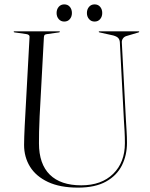

<svg xmlns="http://www.w3.org/2000/svg" viewBox="-20 -843 686 877"><path d="M546 -293 527.5 -649Q527 -660.5 521 -668.2Q515 -676 497.5 -681L434.5 -695Q431 -696 431 -697.5Q431 -700 434.5 -700H613Q616 -700 616 -697.5Q616 -695.5 610 -694L559.5 -679Q547.5 -676 541.5 -667.2Q535.5 -658.5 536.5 -648L555 -298Q556.5 -271 558.2 -244.5Q560 -218 560 -190.5Q560 -134 536.8 -87.5Q513.5 -41 464 -13.5Q414.5 14 336.5 14Q254 14 199.2 -11.8Q144.5 -37.5 117.2 -81.5Q90 -125.5 90 -181Q90 -196 90.8 -219.5Q91.5 -243 92.8 -267Q94 -291 95 -307.5L115 -675Q115.5 -685 99.5 -687.5L46.5 -695Q42.5 -696 42.5 -697.5Q42.5 -700 46 -700H250Q253.5 -700 253.5 -697.5Q253.5 -696 249.5 -695L196.5 -687.5Q187.5 -686.5 184.2 -683.8Q181 -681 180.5 -672.5L161 -311Q159 -273 158.5 -241.5Q158 -210 158 -188.5Q158 -94 207.5 -45.2Q257 3.5 351 3.5Q443.5 3.5 497 -49Q550.5 -101.5 550.5 -189Q550.5 -217 549 -244.2Q547.5 -271.5 546 -293ZM273.5 -744.5Q258 -744.5 248.2 -755.8Q238.5 -767 238.5 -783.5Q238.5 -800.5 248.2 -811.8Q258 -823 273.5 -823Q289.5 -823 299 -811.8Q308.5 -800.5 308.5 -783.5Q308.5 -767 299 -755.8Q289.5 -744.5 273.5 -744.5ZM412 -744.5Q396.5 -744.5 386.8 -755.8Q377 -767 377 -783.5Q377 -800.5 386.8 -811.8Q396.5 -823 412 -823Q428 -823 437.5 -811.8Q447 -800.5 447 -783.5Q447 -767 437.5 -755.8Q428 -744.5 412 -744.5Z"/></svg>

Font: Fraunces 144pt S000 Light
Style: Regular
Weight: 300
Version: Version 1.000; ttfautohint (v1.8.3)